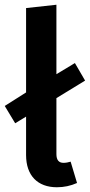

<svg xmlns="http://www.w3.org/2000/svg" viewBox="-20 -775 379 810"><path d="M248 -88C228 -88 218 -100 218 -125V-361L339 -435L296 -509L218 -462V-755L90 -741V-385L0 -328L44 -255L90 -283V-121C90 -34 139 15 220 15C250 15 278 9 305 -3L278 -93C268 -90 258 -88 248 -88Z"/></svg>

Font: Fira Sans Medium
Style: Regular
Weight: 500
Designer: Carrois Corporate & Edenspiekermann AG
Foundry: Carrois Corporate GbR & Edenspiekermann AG
Version: Version 4.203